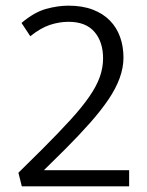

<svg xmlns="http://www.w3.org/2000/svg" viewBox="-20 -658 519 678"><path d="M222 -581Q189 -581 156 -570Q123 -559 87 -530L56 -577Q101 -615 142.5 -626.5Q184 -638 222 -638Q271 -638 307.5 -624Q344 -610 368 -585.5Q392 -561 404 -527.5Q416 -494 416 -455Q416 -419 402.5 -382Q389 -345 362.5 -306Q336 -267 297.5 -223.5Q259 -180 209 -130L135 -57H436V0H57L45 -48L129 -131Q188 -190 229 -235Q270 -280 295.5 -317Q321 -354 332.5 -386.5Q344 -419 344 -452Q344 -510 313.5 -545.5Q283 -581 222 -581Z"/></svg>

Font: Mukta Vaani Light
Style: Regular
Weight: 300
Designer: Noopur Datye, Girish Dalvi, Yashodeep Gholap, Pallavi Karambelkar
Foundry: Ek Type
Version: Version 2.538;PS 1.000;hotconv 16.6.51;makeotf.lib2.5.65220;